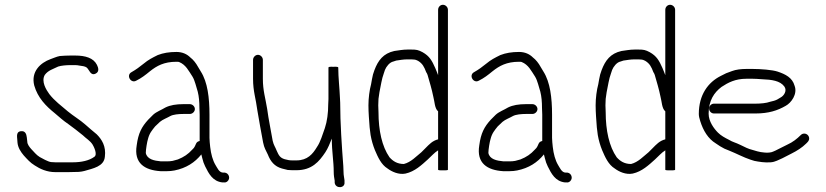

<svg xmlns="http://www.w3.org/2000/svg" viewBox="-20 -712 3449 802"><path d="M309 6C317.7 5.3 325.7 4 333 2C368.2 -8.6 414.1 -16.1 418 -57C423.9 -101.1 405.1 -129.9 384 -151C367.3 -164.3 351.7 -178.5 336 -192C314.7 -211 286.2 -227.7 263 -247C236.6 -269.6 207.5 -291 186 -319C173 -336.8 151.3 -371.5 167 -399C181.7 -418.6 200.3 -422.7 223 -434C235.7 -438.2 257.4 -440 274 -440H294C300 -440 306 -439.3 312 -438C321.4 -436.8 335.3 -435.3 342 -430C353.3 -421 358.1 -393 380.5 -405C395.2 -412.8 391.2 -428.6 385 -441C370.6 -469.9 336.7 -480 294 -480H274C261.5 -480 241.7 -479.2 230 -478C215.8 -475.4 203.6 -469.2 191 -465C149.1 -449.8 108.5 -413.2 123 -355C137.6 -303.8 171.6 -268.9 209 -239C227.6 -223.1 244.8 -207.5 265 -194C288.2 -177.4 304.8 -163.9 326 -147C339 -134 356.2 -124.6 366.5 -108.5C370.8 -101.8 388.9 -66.9 374 -57C353 -41.3 319.7 -34 284.5 -34H211C205 -34 199 -34.3 193 -35C179.6 -36.9 155.7 -50.7 146 -56C131.1 -65 122 -78 110 -90C103.3 -97.5 94 -109.3 94 -120L92 -138C90.3 -153.3 84.7 -166 67.5 -164C43.5 -161.2 53 -136.3 53 -117C54.6 -95.7 67.1 -77 79 -63C93.3 -47.3 106.2 -32.3 125 -21C146.9 -6.4 176.2 7 211 7H265C278.6 7 295.1 6 309 6Z M773 -277H746C716.1 -277 690.9 -272.9 671 -263C655.7 -253.4 633.7 -245.6 620 -233L599 -212C572 -182.5 557.6 -155.8 551 -105C538.5 -30.2 584.3 -1.4 650 3H678C688.7 3 699 2 709 0C757.9 -9.8 794.1 -33.4 821 -67L825 -51C827.8 -38.6 831.9 -27.2 837 -17C852 13.1 868.3 45.5 909 50H916C921.3 50.7 926.2 49 930.5 45C943.7 32.8 935.9 11.1 919 9H912C894.8 9 887.1 -12.3 880 -23C868.4 -42.4 861.2 -69.4 858 -98L856 -118C855.3 -123.3 855 -129.3 855 -136V-233C855 -303.6 847.1 -368.8 819 -413L807 -433C799.1 -447.7 787.2 -462.9 775 -472C761.6 -485.4 742.7 -495 717 -495C686.4 -495 661.5 -490.7 639 -482C615.1 -470.1 599.8 -462.5 580 -446C562.8 -432.2 549.1 -421.9 530 -411C505.2 -398.6 526.1 -361.9 549 -375C571.4 -386.2 586.6 -398.1 606 -414C634.8 -437 665.1 -454 717 -454C723 -454 726.7 -453.7 728 -453C756.6 -441.5 767.8 -416.3 784 -392C794.4 -375.3 799.5 -348.6 806 -329C811.1 -308.7 813 -286.1 813 -261C813.7 -251 814 -241.7 814 -233V-123C806.7 -121.7 801.7 -118 799 -112L794 -101C792 -96.3 788.3 -91.7 783 -87C765.9 -68 748.2 -56.1 723 -46L701 -40C693.7 -38.7 686 -38 678 -38H652C623.6 -40.6 594.3 -46.7 589 -73C589 -87.4 594.5 -120.5 598 -131C604.1 -155.3 614.3 -166.9 628 -184C634.7 -190 641.3 -196.3 648 -203C659.2 -212.8 678.8 -219.7 691 -227C703.3 -234 727.1 -236 746 -236H773C783.8 -236 794 -245.5 794 -256.5C794 -267.5 783.8 -277 773 -277Z M1037 -462V-383C1037 -330 1048.9 -299.7 1055 -251C1062.3 -207.5 1071.1 -158.9 1079 -117C1083.9 -92.6 1090.6 -84.4 1099 -66C1109.8 -38 1126.6 -16.7 1158 -8L1182 -2C1188 -1.3 1194.3 -1 1201 -1H1218C1282.7 -1 1312.8 -36.7 1339 -76C1349.6 -91.9 1358.1 -113.2 1366 -133C1366 -77.4 1374 -39.9 1374 7C1374 20.8 1376.1 31.6 1378 43V51C1380.9 77.4 1422.3 75.3 1419 49V41C1417.8 28.7 1415 21 1415 7C1415 -0.3 1414.7 -9 1414 -19C1407.9 -97.8 1401 -199.1 1401 -283C1400.3 -289 1400 -295.7 1400 -303C1398.4 -343.4 1393 -388.9 1393 -427V-430C1393 -432.7 1386 -433.7 1372 -433C1358.7 -433.7 1352 -432.7 1352 -430V-298C1352 -291.3 1351.7 -284 1351 -276C1351 -240.2 1346.4 -205.2 1337 -177C1327.5 -151 1318.6 -118.8 1304 -98C1286.6 -68.9 1264.4 -42 1218 -42H1201C1187.3 -42 1183.3 -43.7 1169 -47C1149 -53 1144.1 -64.2 1136 -82C1129.4 -99.1 1123.4 -105 1119 -124C1111.8 -167.1 1101.8 -212.3 1096 -257C1088.7 -302.6 1078 -333.4 1078 -383V-462C1078 -472.8 1068.5 -483 1057.5 -483C1046.5 -483 1037 -472.8 1037 -462Z M1851 -103 1810 -84V-6C1810 0.4 1851 1.5 1851 -3ZM1851 -6V-671C1851 -682.4 1841.1 -692 1830 -692C1818.9 -692 1810 -682.4 1810 -671V-398C1805.6 -408.2 1803 -417.9 1798 -428C1784.3 -458.8 1774.3 -477.5 1745 -494C1727.1 -503.5 1719.4 -505 1698 -505H1682C1661.9 -505 1644.3 -501.2 1627 -499C1581 -488.8 1559.3 -459.7 1544 -419L1538 -401C1534.3 -387.4 1533 -375 1530 -360C1523.4 -335.8 1519 -302 1519 -272C1519 -241.1 1521.9 -209.3 1524 -180L1528 -148C1532.1 -124.8 1538.1 -104.7 1546 -85C1558.9 -55 1572.2 -24.5 1599 -8C1616.4 5 1645.1 18.8 1674 13C1712.7 4.4 1741.3 -22.9 1767 -46C1781.2 -58.8 1794.5 -74.7 1810 -84V-3C1810 1.5 1851 0.4 1851 -6ZM1810 -247V-130C1786 -124 1772.6 -108.6 1757 -93L1740 -76C1719.3 -59.5 1696.7 -34.4 1667 -27C1638.8 -27 1621 -39.3 1607 -55C1575.6 -99.8 1561 -167.6 1561 -243C1560.3 -253 1560 -262.7 1560 -272C1560 -280.7 1560.3 -289.7 1561 -299L1565 -327C1570.8 -354.1 1574.3 -381.9 1583 -405L1588 -420C1593.4 -433.6 1607.3 -451.9 1623 -455L1635 -459C1649.7 -461.1 1665.3 -464 1682 -464H1698C1703.3 -464 1708 -463.7 1712 -463C1714.7 -463 1719.3 -461.3 1726 -458C1745 -446.6 1751.9 -432.5 1760 -411C1762.7 -407 1764.7 -403 1766 -399C1774.2 -370.2 1783.5 -340.3 1790 -308C1795.6 -288.3 1795.3 -258.8 1810 -247Z M2204 -277H2177C2147.1 -277 2121.9 -272.9 2102 -263C2086.7 -253.4 2064.7 -245.6 2051 -233L2030 -212C2003 -182.5 1988.6 -155.8 1982 -105C1969.5 -30.2 2015.3 -1.4 2081 3H2109C2119.7 3 2130 2 2140 0C2188.9 -9.8 2225.1 -33.4 2252 -67L2256 -51C2258.8 -38.6 2262.9 -27.2 2268 -17C2283 13.1 2299.3 45.5 2340 50H2347C2352.3 50.7 2357.2 49 2361.5 45C2374.7 32.8 2366.9 11.1 2350 9H2343C2325.8 9 2318.1 -12.3 2311 -23C2299.4 -42.4 2292.2 -69.4 2289 -98L2287 -118C2286.3 -123.3 2286 -129.3 2286 -136V-233C2286 -303.6 2278.1 -368.8 2250 -413L2238 -433C2230.1 -447.7 2218.2 -462.9 2206 -472C2192.6 -485.4 2173.7 -495 2148 -495C2117.4 -495 2092.5 -490.7 2070 -482C2046.1 -470.1 2030.8 -462.5 2011 -446C1993.8 -432.2 1980.1 -421.9 1961 -411C1936.2 -398.6 1957.1 -361.9 1980 -375C2002.4 -386.2 2017.6 -398.1 2037 -414C2065.8 -437 2096.1 -454 2148 -454C2154 -454 2157.7 -453.7 2159 -453C2187.6 -441.5 2198.8 -416.3 2215 -392C2225.4 -375.3 2230.5 -348.6 2237 -329C2242.1 -308.7 2244 -286.1 2244 -261C2244.7 -251 2245 -241.7 2245 -233V-123C2237.7 -121.7 2232.7 -118 2230 -112L2225 -101C2223 -96.3 2219.3 -91.7 2214 -87C2196.9 -68 2179.2 -56.1 2154 -46L2132 -40C2124.7 -38.7 2117 -38 2109 -38H2083C2054.6 -40.6 2025.3 -46.7 2020 -73C2020 -87.4 2025.5 -120.5 2029 -131C2035.1 -155.3 2045.3 -166.9 2059 -184C2065.7 -190 2072.3 -196.3 2079 -203C2090.2 -212.8 2109.8 -219.7 2122 -227C2134.3 -234 2158.1 -236 2177 -236H2204C2214.8 -236 2225 -245.5 2225 -256.5C2225 -267.5 2214.8 -277 2204 -277Z M2800 -103 2759 -84V-6C2759 0.4 2800 1.5 2800 -3ZM2800 -6V-671C2800 -682.4 2790.1 -692 2779 -692C2767.9 -692 2759 -682.4 2759 -671V-398C2754.6 -408.2 2752 -417.9 2747 -428C2733.3 -458.8 2723.3 -477.5 2694 -494C2676.1 -503.5 2668.4 -505 2647 -505H2631C2610.9 -505 2593.3 -501.2 2576 -499C2530 -488.8 2508.3 -459.7 2493 -419L2487 -401C2483.3 -387.4 2482 -375 2479 -360C2472.4 -335.8 2468 -302 2468 -272C2468 -241.1 2470.9 -209.3 2473 -180L2477 -148C2481.1 -124.8 2487.1 -104.7 2495 -85C2507.9 -55 2521.2 -24.5 2548 -8C2565.4 5 2594.1 18.8 2623 13C2661.7 4.4 2690.3 -22.9 2716 -46C2730.2 -58.8 2743.5 -74.7 2759 -84V-3C2759 1.5 2800 0.4 2800 -6ZM2759 -247V-130C2735 -124 2721.6 -108.6 2706 -93L2689 -76C2668.3 -59.5 2645.7 -34.4 2616 -27C2587.8 -27 2570 -39.3 2556 -55C2524.6 -99.8 2510 -167.6 2510 -243C2509.3 -253 2509 -262.7 2509 -272C2509 -280.7 2509.3 -289.7 2510 -299L2514 -327C2519.8 -354.1 2523.3 -381.9 2532 -405L2537 -420C2542.4 -433.6 2556.3 -451.9 2572 -455L2584 -459C2598.7 -461.1 2614.3 -464 2631 -464H2647C2652.3 -464 2657 -463.7 2661 -463C2663.7 -463 2668.3 -461.3 2675 -458C2694 -446.6 2700.9 -432.5 2709 -411C2711.7 -407 2713.7 -403 2715 -399C2723.2 -370.2 2732.5 -340.3 2739 -308C2744.6 -288.3 2744.3 -258.8 2759 -247Z M2962 -238H3136C3190.3 -238 3228.2 -250.3 3262 -270C3284.4 -281.9 3312.5 -319 3299 -354C3289.8 -387.8 3260.4 -402.2 3228 -413C3206 -420.3 3156.3 -424 3125 -424H3097C3086.3 -424 3076 -423.3 3066 -422C3044.1 -419.4 3030.7 -411.9 3013 -406L2991 -395C2937.5 -368.2 2899 -315.8 2899 -236C2899 -228 2901 -218 2905 -206C2917.3 -166.6 2937.9 -132.3 2970 -113L2988 -101L3006 -91C3013.3 -87.7 3020.7 -84.7 3028 -82C3056.9 -70.4 3084.9 -55 3115 -45L3131 -40C3149.5 -36.3 3174.6 -32 3199 -34C3218.4 -35.2 3232.9 -44.9 3248 -51L3287 -71C3308.7 -81.8 3330.7 -95.7 3347 -112C3352.6 -117.6 3360 -123.5 3360 -133.5C3360 -144.7 3350.7 -154 3339.5 -154C3333.8 -154 3329 -152 3325 -148C3309.2 -132.2 3291 -117.8 3269 -108L3229 -88C3223 -84.7 3216.7 -81.7 3210 -79C3192.8 -70.4 3159.4 -75.3 3143 -80L3126 -85C3102.5 -90.9 3094.5 -96.4 3072 -107C3052.3 -116.8 3040.6 -118.2 3025 -128C3008.4 -136.3 2991.8 -145.2 2979 -158C2962.2 -174.8 2940 -204.7 2940 -237C2940 -292 2962.8 -325.6 2994 -349C3021.2 -367.1 3051.9 -383 3097 -383H3125C3133.7 -383 3146.3 -382.3 3163 -381C3204.2 -379.4 3238.2 -374.7 3256 -351C3269.5 -332.9 3253.5 -311.3 3241 -305C3229.5 -298.1 3225.1 -294.5 3213 -291L3197 -287C3181.6 -281.2 3157.1 -279 3136 -279H2962C2951.2 -279 2942 -269.5 2942 -258.5C2942 -247.5 2951.2 -238 2962 -238Z"/></svg>

Font: HoneyBee
Style: SeLit
Weight: 300
Foundry: Cannot Into Space Fonts
Version: Version 0.89